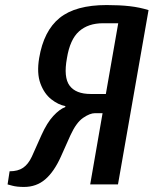

<svg xmlns="http://www.w3.org/2000/svg" viewBox="-20 -730 608 760"><path d="M75 10Q47 10 28.5 5Q10 0 10 0L18 -52Q51 -52 71.5 -66Q92 -80 106 -110L144 -195Q166 -244 191 -271Q216 -298 238 -306L239 -310Q211 -315 183 -337Q155 -359 140 -399.5Q125 -440 135 -500Q153 -608 216 -659Q279 -710 402 -710Q454 -710 493.5 -705.5Q533 -701 568 -690L447 0H337L386 -282H356Q336 -282 309 -263.5Q282 -245 259 -195L221 -110Q194 -50 159 -20Q124 10 75 10ZM339 -358H399L448 -638H388Q329 -638 293 -606Q257 -574 245 -500Q231 -424 255.5 -391Q280 -358 339 -358Z"/></svg>

Font: Cuprum SemiBold
Style: Italic
Weight: 600
Italic angle: -10°
Version: Version 3.000